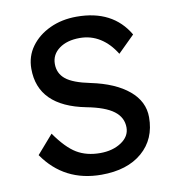

<svg xmlns="http://www.w3.org/2000/svg" viewBox="-81 -782 786 864"><g transform="rotate(-10 312.0 -350.0)"><path d="M314 10Q144 10 50 -126L124 -211Q173 -141 218 -114Q263 -87 325 -87Q382 -87 421.5 -113Q461 -139 461 -180Q461 -226 422 -255.5Q383 -285 299 -301Q85 -343 85 -514Q85 -571 117 -615Q149 -659 203.5 -684.5Q258 -710 326 -710Q491 -710 563 -587L487 -512Q457 -561 415.5 -587Q374 -613 323 -613Q265 -613 229 -586.5Q193 -560 193 -517Q193 -474 225.5 -447.5Q258 -421 337 -405Q447 -382 508 -331Q569 -280 569 -208Q569 -108 500.5 -49Q432 10 314 10Z"/></g></svg>

Font: Lexend Deca
Style: Regular
Weight: 400
Designer: Bonnie Shaver-Troup, Thomas Jockin
Foundry: Lexend
Version: Version 1.008; ttfautohint (v1.8.4.7-5d5b)